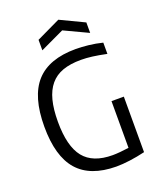

<svg xmlns="http://www.w3.org/2000/svg" viewBox="-171 -1057 969 1170"><g transform="rotate(-20 313.5 -472.0)"><path d="M378 9Q210 8 129 -84.5Q48 -177 48 -369Q48 -564 131.5 -656.5Q215 -749 389 -749Q427 -749 472 -744Q517 -739 561 -728V-655Q508 -666 469.5 -671Q431 -676 396 -676Q327 -676 278 -658.5Q229 -641 197.5 -603.5Q166 -566 151 -508Q136 -450 136 -369Q136 -210 194.5 -137Q253 -64 381 -64Q401 -64 429.5 -66.5Q458 -69 486 -73V-376H566V-16Q516 -4 467 2.5Q418 9 378 9ZM196 -879 351 -953 506 -879V-811L351 -884L196 -811Z"/></g></svg>

Font: Encode Sans Narrow
Style: Regular
Weight: 400
Designer: Pablo Impallari, Andres Torresi
Foundry: Pablo Impallari, Andres Torresi
Version: Version 1.000; ttfautohint (v1.00) -l 8 -r 50 -G 200 -x 14 -